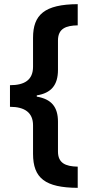

<svg xmlns="http://www.w3.org/2000/svg" viewBox="-20 -740 426 924"><path d="M354 164V62C294 61 259 44 259 -11V-154C259 -225 228 -263 157 -275V-281C226 -292 259 -330 259 -404V-545C259 -603 298 -617 354 -618V-720C194 -719 139 -669 139 -558V-419C139 -355 98 -330 28 -330V-226C99 -226 139 -198 139 -137V0C139 118 198 163 354 164Z"/></svg>

Font: Noto Sans Thai Looped UI Narrow
Style: Bold
Weight: 700
Width: 4
Designer: Cadson Demak Team
Foundry: Cadson Demak Co., Ltd.
Version: Version 1.000